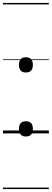

<svg xmlns="http://www.w3.org/2000/svg" viewBox="-20 -909 353 1308"><path d="M156 21Q133 21 121 7.5Q109 -6 109 -31Q109 -57 121 -70Q133 -83 156 -83Q180 -83 192 -70Q204 -57 204 -31Q204 -6 192 7.5Q180 21 156 21ZM156 -415Q133 -415 121 -428.5Q109 -442 109 -467Q109 -493 121 -506Q133 -519 156 -519Q180 -519 192 -506Q204 -493 204 -467Q204 -442 192 -428.5Q180 -415 156 -415ZM0 369H313V379H0ZM0 -20H313V0H0ZM0 -505H313V-500H0ZM0 -889H313V-879H0Z"/></svg>

Font: Playwrite HR Lijeva Guides
Style: Regular
Weight: 400
Designer: Veronika Burian, José Scaglione
Foundry: TypeTogether
Version: Version 1.003